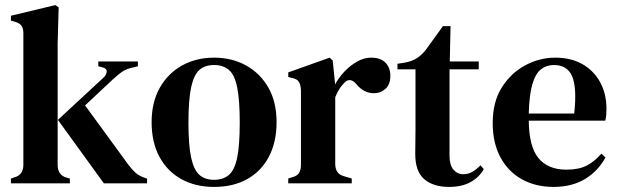

<svg xmlns="http://www.w3.org/2000/svg" viewBox="-20 -722 2438 756"><path d="M23 0V-19L38 -24Q72 -34 72 -73V-591Q72 -611 64 -621.5Q56 -632 36 -637L23 -641V-660L198 -702L211 -693L207 -552V-73Q207 -33 241 -23L255 -19V0ZM389 0 208 -250 385 -414Q398 -425 400 -438.5Q402 -452 383 -457L367 -461V-480H523V-461L494 -454Q472 -448 458 -437.5Q444 -427 425 -410L315 -307L485 -74Q501 -53 514 -41.5Q527 -30 549 -22L559 -19V0Z M823 14Q749 14 693.5 -17Q638 -48 607.5 -105Q577 -162 577 -241Q577 -320 609.5 -377Q642 -434 697.5 -464.5Q753 -495 823 -495Q893 -495 948.5 -464.5Q1004 -434 1036.5 -377.5Q1069 -321 1069 -241Q1069 -162 1038.5 -104.5Q1008 -47 953 -16.5Q898 14 823 14ZM823 -14Q859 -14 881.5 -33.5Q904 -53 914 -102Q924 -151 924 -239Q924 -328 914 -377.5Q904 -427 881.5 -446.5Q859 -466 823 -466Q787 -466 765 -446.5Q743 -427 732.5 -377.5Q722 -328 722 -239Q722 -151 732.5 -102Q743 -53 765 -33.5Q787 -14 823 -14Z M1115 0V-19L1130 -24Q1150 -29 1157.5 -41Q1165 -53 1165 -73V-366Q1164 -388 1157 -399.5Q1150 -411 1130 -415L1115 -419V-437L1278 -495L1290 -484L1299 -396V-389Q1314 -417 1337 -441Q1360 -465 1387 -480Q1414 -495 1441 -495Q1479 -495 1498 -475Q1517 -455 1517 -424Q1517 -390 1498 -372.5Q1479 -355 1452 -355Q1412 -355 1383 -391L1381 -393Q1371 -405 1358.5 -406.5Q1346 -408 1334 -394Q1324 -384 1315.5 -370.5Q1307 -357 1300 -339V-77Q1300 -58 1308 -45.5Q1316 -33 1335 -28L1365 -19V0Z M1748 14Q1686 14 1650.5 -16.5Q1615 -47 1615 -116Q1615 -140 1615.5 -161.5Q1616 -183 1616 -212V-449H1545V-471L1572 -475Q1601 -480 1621.5 -493Q1642 -506 1659 -529L1724 -619H1754L1751 -480H1865V-449H1750V-108Q1750 -72 1765.5 -54Q1781 -36 1804 -36Q1824 -36 1840 -45.5Q1856 -55 1872 -71L1885 -56Q1866 -23 1832 -4.5Q1798 14 1748 14Z M2166 -495Q2229 -495 2274 -469Q2319 -443 2343.5 -397.5Q2368 -352 2368 -293Q2368 -280 2367 -268.5Q2366 -257 2363 -247H2062Q2063 -144 2100.5 -99Q2138 -54 2210 -54Q2260 -54 2291 -70.5Q2322 -87 2348 -117L2364 -102Q2334 -47 2282.5 -16.5Q2231 14 2160 14Q2089 14 2035 -16Q1981 -46 1950.5 -102.5Q1920 -159 1920 -238Q1920 -320 1955.5 -377Q1991 -434 2047.5 -464.5Q2104 -495 2166 -495ZM2161 -466Q2132 -466 2110.5 -449.5Q2089 -433 2076.5 -391.5Q2064 -350 2062 -275H2241Q2252 -376 2233 -421Q2214 -466 2161 -466Z"/></svg>

Font: DM Serif Text
Style: Regular
Weight: 400
Designer: Colophon Foundry, Frank Grießhammer
Foundry: Colophon Foundry
Version: Version 5.200; ttfautohint (v1.8.3)